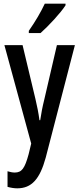

<svg xmlns="http://www.w3.org/2000/svg" viewBox="-20 -786 432 1046"><path d="M337 -757V-766H224C203 -721 174 -671 137 -618V-606H201C244 -644 311 -716 337 -757ZM4 -540 150 -4 136 54C115 131 99 154 60 154C48 154 34 151 21 147V232C39 237 57 240 74 240C152 240 197 190 229 73L388 -540H290L222 -247C211 -203 204 -165 199 -131H195C190 -169 182 -210 173 -247L103 -540Z"/></svg>

Font: Noto Sans Arabic UI XCn Md
Style: Regular
Weight: 500
Width: 2
Designer: Monotype Design Team, Nadine Chahine and Nizar Qandah
Foundry: Monotype Imaging Inc.
Version: Version 2.010